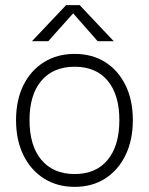

<svg xmlns="http://www.w3.org/2000/svg" viewBox="-20 -720 580 748"><path d="M237.5 -700H290.5L423 -559.5H360.5L265 -668L168 -559.5H104.5ZM42.5 -252Q42.5 -330 71.2 -388Q100 -446 151.5 -478Q203 -510 271 -510Q339 -510 389.8 -478Q440.5 -446 469 -388Q497.5 -330 497.5 -252Q497.5 -174 469 -115.5Q440.5 -57 389.8 -24.5Q339 8 271 8Q203 8 151.5 -24.5Q100 -57 71.2 -115.5Q42.5 -174 42.5 -252ZM445 -252Q445 -351 399.5 -405.5Q354 -460 271 -460Q187.5 -460 141.2 -405.5Q95 -351 95 -252Q95 -152.5 141.2 -97.2Q187.5 -42 271 -42Q354 -42 399.5 -97.2Q445 -152.5 445 -252Z"/></svg>

Font: Overused Grotesk Light
Style: Regular
Weight: 300
Version: Version 0.004